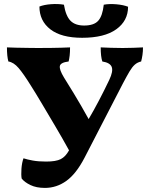

<svg xmlns="http://www.w3.org/2000/svg" viewBox="-20 -911 732 940"><path d="M200 9Q158 9 129 -5Q100 -19 86 -37Q83 -55 85 -84.5Q87 -114 95 -136Q113 -130 140.5 -125Q168 -120 206 -120Q254 -120 277.5 -132Q301 -144 318 -175Q285 -235 250 -294Q215 -353 184.5 -404.5Q154 -456 131 -492Q95 -550 71 -578Q47 -606 21 -610Q14 -635 14 -679Q30 -678 59.5 -677.5Q89 -677 119 -676.5Q149 -676 166 -676Q190 -676 235 -676.5Q280 -677 323 -679Q323 -655 321 -638.5Q319 -622 316 -610Q276 -605 273 -587.5Q270 -570 293 -532Q321 -487 340.5 -455Q360 -423 377 -393.5Q394 -364 414 -328Q464 -413 515 -520Q535 -562 527 -583Q519 -604 481 -610Q477 -622 475 -639Q473 -656 473 -679Q492 -678 523.5 -677Q555 -676 580 -676Q604 -676 633.5 -677Q663 -678 680 -679Q680 -659 677.5 -642Q675 -625 671 -610Q653 -606 640 -594.5Q627 -583 614 -561Q601 -539 582 -503L394 -139Q353 -60 305 -25.5Q257 9 200 9ZM382 -726Q280 -726 226.5 -767.5Q173 -809 173 -879Q196 -888 230 -890.5Q264 -893 293 -888Q302 -833 325 -809.5Q348 -786 392 -786Q440 -786 461 -809.5Q482 -833 488 -888Q516 -893 550 -890Q584 -887 607 -878Q607 -809 549 -767.5Q491 -726 382 -726Z"/></svg>

Font: Vollkorn ExtraBold
Style: Regular
Weight: 800
Designer: Friedrich Althausen
Foundry: Friedrich Althausen
Version: Version 5.000; ttfautohint (v1.8.3)